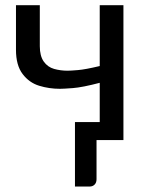

<svg xmlns="http://www.w3.org/2000/svg" viewBox="-20 -526 554 721"><path d="M443.5 -506.5V0H342.5V147Q342.5 160 335.2 167.2Q328 174.5 316.5 174.5H261.5V-67.5H354.5V-215Q289.5 -198 253.8 -195.2Q218 -192.5 205 -192.5Q164.5 -192.5 127 -204Q89.5 -215.5 64.8 -248.2Q40 -281 40 -339V-506.5H129.5V-352.5Q129.5 -316 144.2 -295Q159 -274 183.2 -267.2Q207.5 -260.5 233.5 -260.5Q245 -260.5 272.5 -262.8Q300 -265 354.5 -278V-506.5Z"/></svg>

Font: Lato
Style: Regular
Weight: 400
Designer: Lukasz Dziedzic with Adam Twardoch and Botio Nikoltchev
Foundry: tyPoland Lukasz Dziedzic
Version: Version 2.010; 2014-09-01; http://www.latofonts.com/; ttfaut